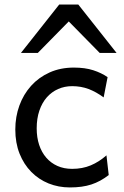

<svg xmlns="http://www.w3.org/2000/svg" viewBox="-20 -801 538 833"><path d="M300.3 -507.8Q349.1 -507.8 384.5 -496.3Q419.9 -484.9 446.8 -466.3L429.7 -378.4Q396.5 -402.8 363.8 -415Q331.1 -427.2 293 -427.2Q260.3 -427.2 232.2 -414.8Q204.1 -402.3 183.3 -378.9Q162.6 -355.5 150.9 -321.3Q139.2 -287.1 139.2 -244.1Q139.2 -204.6 149.9 -172.4Q160.6 -140.1 180.7 -116.9Q200.7 -93.8 229 -81.1Q257.3 -68.4 293 -68.4Q337.4 -68.4 373.5 -83.5Q409.7 -98.6 441.9 -127L451.7 -41.5Q433.1 -27.3 414.8 -17.3Q396.5 -7.3 376.5 -0.7Q356.4 5.9 333.5 9Q310.5 12.2 283.2 12.2Q233.9 12.2 190.9 -5.1Q147.9 -22.5 115.7 -55.2Q83.5 -87.9 64.9 -134.3Q46.4 -180.7 46.4 -239.3Q46.4 -294.4 64.2 -343.3Q82 -392.1 115 -428.7Q147.9 -465.3 195.1 -486.6Q242.2 -507.8 300.3 -507.8ZM70.8 -571.3 236.8 -781.2H319.8L485.8 -571.3H412.6L278.3 -708L144 -571.3Z"/></svg>

Font: Andika DR AuSIL
Style: Regular
Weight: 400
Designer: Annie Olsen & Victor Gaultney
Foundry: SIL International
Version: Version 0.003